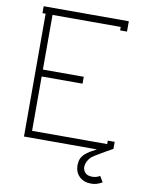

<svg xmlns="http://www.w3.org/2000/svg" viewBox="-93 -745 758 990"><g transform="rotate(10 285.5 -250.0)"><path d="M504.9 0Q443.4 35.2 429.7 46.4Q405.3 70.8 403.8 99.1Q403.8 116.2 415.3 129.6Q426.8 143.1 454.1 143.1Q474.6 143.1 493.2 131.8L511.2 162.1Q483.9 179.2 454.1 179.2Q414.1 179.2 391.1 156Q368.2 132.8 368.2 99.1Q368.2 79.6 373.8 65.2Q379.4 50.8 392.3 38.8Q405.3 26.9 417.7 19.3Q430.2 11.7 453.1 0H70.8V-643.1H54.2V-679.2H500V-625H463.9V-643.1H106.9V-356.9H320.8V-320.8H106.9V-36.1H500V-54.2H536.1V-17.1Z"/></g></svg>

Font: RawengulkPcs
Style: Regular
Weight: 400
Version: Version 0.92